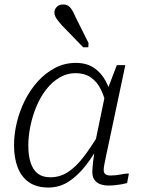

<svg xmlns="http://www.w3.org/2000/svg" viewBox="-20 -829 639 861"><path d="M484 -376 460 -342Q450 -392 432.5 -427.5Q415 -463 387 -482Q359 -501 319 -501Q280 -501 246.5 -481Q213 -461 187 -427.5Q161 -394 143.5 -352Q126 -310 116.5 -264.5Q107 -219 107 -177Q107 -131 117.5 -99Q128 -67 149.5 -50.5Q171 -34 205 -34Q249 -34 285 -57.5Q321 -81 355 -125.5Q389 -170 426 -232L436 -201Q404 -138 367 -90Q330 -42 288.5 -15Q247 12 197 12Q145 12 111 -11Q77 -34 60 -76.5Q43 -119 43 -178Q43 -228 55.5 -280Q68 -332 92 -379.5Q116 -427 150 -464.5Q184 -502 227 -524.5Q270 -547 320 -547Q368 -547 401 -525Q434 -503 454.5 -464.5Q475 -426 484 -376ZM542 -537 470 -197Q462 -160 456.5 -134Q451 -108 448 -92Q445 -76 445 -68Q445 -54 452.5 -48Q460 -42 475 -42Q499 -42 521 -46.5Q543 -51 558 -51L550 -8Q539 -5 525 -2.5Q511 0 496 1.5Q481 3 466 3Q445 3 428.5 -3.5Q412 -10 403 -23.5Q394 -37 394 -58Q394 -72 397.5 -103Q401 -134 406 -169L403 -171L451 -403L456 -412L504 -537ZM319 -752Q311 -771 303.5 -783.5Q296 -796 286.5 -802.5Q277 -809 263 -809Q246 -809 235 -798.5Q224 -788 224 -773Q224 -763 228.5 -754Q233 -745 240.5 -736Q248 -727 256 -717L353 -617H376L377 -636Z"/></svg>

Font: Roboto Serif 20pt ExtraLight
Style: Italic
Weight: 250
Italic angle: -10°
Version: Version 1.007